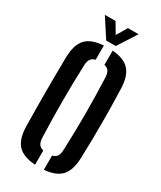

<svg xmlns="http://www.w3.org/2000/svg" viewBox="-240 -1048 953 1137"><g transform="rotate(30 237.0 -480.0)"><path d="M207.5 7.5Q124 2 87.2 -38Q50.5 -78 48.5 -163.5Q47.5 -229.5 47 -287.8Q46.5 -346 46.5 -401.5Q46.5 -457 47 -514.8Q47.5 -572.5 48.5 -637Q50.5 -722 87.2 -762Q124 -802 207.5 -807.5V-710Q185 -705 175 -689Q165 -673 164.5 -642.5Q162 -577.5 161 -518.2Q160 -459 160 -401.8Q160 -344.5 161 -284.8Q162 -225 164.5 -158Q165 -127 175 -111Q185 -95 207.5 -90ZM267.5 7.5V-90Q290.5 -95 300 -111Q309.5 -127 310 -158Q312.5 -224 313.8 -283.5Q315 -343 315 -400.2Q315 -457.5 313.8 -517Q312.5 -576.5 310 -642.5Q309.5 -673 300 -689Q290.5 -705 267.5 -710V-807.5Q348 -801.5 384.2 -761.2Q420.5 -721 423 -637Q425.5 -572 426.2 -514.2Q427 -456.5 427 -400.8Q427 -345 426.2 -287Q425.5 -229 423 -163.5Q420.5 -79 384.2 -39Q348 1 267.5 7.5ZM204.5 -840 121.5 -968H194.5L237 -896.5L279.5 -968H352L269.5 -840Z"/></g></svg>

Font: Big Shoulders Stencil Text Thin
Style: Bold
Weight: 700
Version: Version 2.001